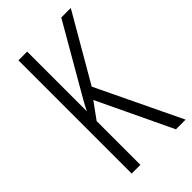

<svg xmlns="http://www.w3.org/2000/svg" viewBox="-220 -785 856 856"><g transform="rotate(-45 208.0 -357.0)"><path d="M416 0H355L187 -353L131 -276V0H76V-714H131V-337Q137 -351 151 -376Q165 -401 186 -437L346 -714H406L224 -400Z"/></g></svg>

Font: Noto Sans Ethiopic ExtraCondensed Light
Style: Regular
Weight: 300
Width: 2
Designer: Monotype Design Team
Foundry: Monotype Imaging Inc.
Version: Version 2.102; ttfautohint (v1.8.4.7-5d5b)